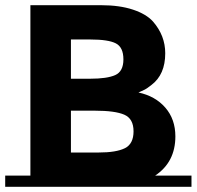

<svg xmlns="http://www.w3.org/2000/svg" viewBox="-31 -719 757 739"><path d="M706 -43V0H-11V-43H86V-699H358Q429 -699 480.5 -682Q532 -665 558 -636Q605 -582 605 -514Q605 -432 552 -392Q534 -378 527 -374.5Q520 -371 502 -363Q567 -349 605.5 -304.5Q644 -260 644 -194Q644 -95 566 -43ZM242 -132H349Q416 -132 449.5 -148.5Q483 -165 483 -213.5Q483 -262 447.5 -277.5Q412 -293 334 -293H242ZM242 -416H316Q381 -416 412.5 -430Q444 -444 444 -490.5Q444 -537 415 -552Q386 -567 317 -567H242Z"/></svg>

Font: Montserrat Subrayada
Style: Bold
Weight: 700
Version: Version 2.001